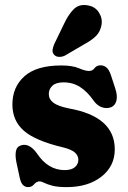

<svg xmlns="http://www.w3.org/2000/svg" viewBox="-20 -735 512 767"><path d="M238 -55.5Q266 -55.5 279.5 -67.5Q293 -79.5 293 -96.5Q293 -113.5 279 -125.8Q265 -138 233 -146Q121 -172.5 75.2 -212.8Q29.5 -253 29.5 -317.5Q29.5 -387.5 77.8 -430.5Q126 -473.5 225 -473.5Q269 -473.5 294.8 -462.5Q320.5 -451.5 335.5 -451.5Q349.5 -451.5 357.8 -462.8Q366 -474 382 -474Q395 -474 405.2 -465.5Q415.5 -457 423 -435L440.5 -381.5Q450 -352.5 445 -332.8Q440 -313 423.5 -306.5Q406 -300 387.2 -306.5Q368.5 -313 355 -331.5Q329.5 -368.5 300.2 -387.2Q271 -406 234 -406Q203.5 -406 189.2 -392.5Q175 -379 175 -359.5Q175 -338.5 193 -324.8Q211 -311 254.5 -302Q438.5 -269.5 438.5 -138.5Q438.5 -71 385 -29.2Q331.5 12.5 246.5 12.5Q210 12.5 188.8 6.8Q167.5 1 156.2 -4.8Q145 -10.5 139 -10.5Q126 -10.5 116.5 1Q107 12.5 92.5 12.5Q80.5 12.5 72 4.2Q63.5 -4 59 -24L45.5 -87Q40 -114 43.8 -132Q47.5 -150 66 -155Q97.5 -163.5 127 -123Q171.5 -55.5 238 -55.5ZM234.5 -637Q252 -675.5 274 -697.8Q296 -720 331 -713.5Q360.5 -708.5 375.2 -685Q390 -661.5 385.5 -635.5Q381 -609.5 364.5 -592.2Q348 -575 314.5 -557L239.5 -513Q228.5 -507.5 216.2 -507.8Q204 -508 196.5 -516Q188.5 -525 190 -536Q191.5 -547 197 -559.5Z"/></svg>

Font: Fraunces 72pt S100
Style: Bold
Weight: 700
Version: Version 1.000; ttfautohint (v1.8.3)